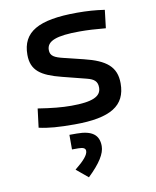

<svg xmlns="http://www.w3.org/2000/svg" viewBox="-89 -595 763 941"><g transform="rotate(-10 293.0 -124.5)"><path d="M252.9 9.8C432.6 9.8 509.8 -38.1 509.8 -149.4C509.8 -232.4 460.9 -270.5 352.5 -296.9L256.8 -320.3C212.4 -331.1 191.4 -340.8 191.4 -371.1C191.4 -416 240.2 -434.6 356.4 -434.6C394.5 -434.6 432.6 -432.6 485.4 -427.7L496.1 -517.6C450.2 -524.4 409.2 -527.3 359.4 -527.3C166 -527.3 84 -479.5 84 -366.2C84 -288.1 130.4 -256.3 232.4 -230.5L351.6 -200.2C385.7 -191.4 402.3 -178.7 402.3 -147.5C402.3 -102.5 357.4 -83 252.9 -83C206.1 -83 156.2 -87.9 87.9 -98.6L76.2 -4.9C122.1 5.9 174.8 9.8 252.9 9.8ZM276.9 277.3C337.4 219.2 365.2 174.8 365.2 137.2C365.2 81.1 330.6 55.7 255.4 55.7H218.8V128.4H250.5C274.9 128.4 286.1 134.3 286.1 147.5C286.1 166.5 265.1 191.9 218.8 229Z"/></g></svg>

Font: Cascadia Code PL
Style: Regular
Weight: 400
Monospace: yes
Designer: Aaron Bell
Foundry: Saja Typeworks
Version: Version 2404.023